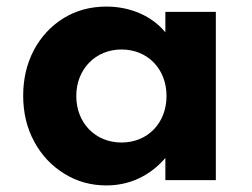

<svg xmlns="http://www.w3.org/2000/svg" viewBox="-20 -548 766 584"><path d="M304 16C374.5 16 436.5 -13.5 483 -67.5V0H636.5V-512H483V-449.5C443 -499 376.5 -528 304 -528C254.5 -528 211 -516 173 -492.5C134.5 -468.5 104.5 -436 83 -395.5C61.5 -354.5 50.5 -308.5 50.5 -257C50.5 -204.5 62 -157.5 84.5 -116.5C107 -75 137.5 -43 176 -19.5C214.5 4.5 257 16 304 16ZM349.5 -114.5C270 -114.5 212 -174 212 -256C212 -338 271 -397.5 349.5 -397.5C429 -397.5 486.5 -338.5 486.5 -256C486.5 -174 429.5 -114.5 349.5 -114.5Z"/></svg>

Font: Spartan
Style: Bold
Weight: 700
Designer: Matt Bailey, Mirko Velimirovic
Foundry: Matt Bailey
Version: Version 1.003